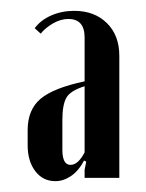

<svg xmlns="http://www.w3.org/2000/svg" viewBox="-20 -725 270 354"><path d="M31 -457V-485Q31 -523 55 -543Q79 -563 136 -575V-656Q136 -690 106 -690Q92 -690 78 -682Q64 -674 55 -663L44 -673Q55 -688 74.5 -696.5Q94 -705 117 -705Q154 -705 177 -682.5Q200 -660 200 -622V-397H136V-412L139 -427L135 -429Q125 -410 111 -400.5Q97 -391 82 -391Q59 -391 45 -409.5Q31 -428 31 -457ZM136 -444V-566Q110 -558 102.5 -545Q95 -532 95 -504V-449Q95 -421 110 -421Q124 -421 136 -444Z"/></svg>

Font: Moniqa Extra Bold Narrow Heading
Style: Regular
Weight: 800
Width: 4
Designer: Rajesh Rajput
Foundry: Rajesh Rajput
Version: Version 1.000;December 15, 2022;FontCreator 14.0.0.2794 32-b